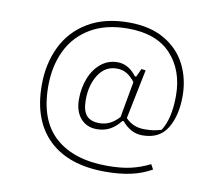

<svg xmlns="http://www.w3.org/2000/svg" viewBox="-75 -696 975 845"><g transform="rotate(10 413.0 -273.5)"><path d="M105 -269Q105 -364 142 -440.5Q179 -517 253.5 -561.5Q328 -606 436 -606Q530 -606 594.5 -569Q659 -532 691.5 -468.5Q724 -405 724 -327Q724 -241 690 -184Q656 -127 579 -127Q527 -127 488 -174H482Q461 -147 435.5 -133Q410 -119 376 -119Q331 -119 304 -150.5Q277 -182 277 -235Q277 -286 294 -329.5Q311 -373 343 -399Q375 -425 417 -425Q466 -425 502 -377H508L525 -414L544 -411L499 -190Q532 -155 583 -155Q607 -155 623.5 -157.5Q640 -160 659 -166Q695 -222 695 -324Q695 -437 629.5 -508Q564 -579 436 -579Q338 -579 270 -539Q202 -499 168 -429Q134 -359 134 -269Q134 -116 217.5 -42Q301 32 450 32Q511 32 554.5 22Q598 12 640 -9L652 13Q610 37 560 48Q510 59 446 59Q282 59 193.5 -26Q105 -111 105 -269ZM471 -190 500 -351Q482 -374 463 -385.5Q444 -397 418 -397Q367 -397 337 -351Q307 -305 307 -237Q307 -190 325.5 -168.5Q344 -147 384 -147Q433 -147 471 -190Z"/></g></svg>

Font: Athiti ExtraLight
Style: Regular
Weight: 275
Designer: CadsonDemak Team
Foundry: CadsonDemak
Version: Version 1.033